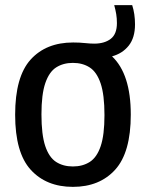

<svg xmlns="http://www.w3.org/2000/svg" viewBox="-20 -718 568 748"><path d="M264 10Q160.5 10 99.8 -56.5Q39 -123 39 -271Q39 -419 99.2 -485.8Q159.5 -552.5 265 -552.5Q290 -552.5 311 -550.2Q332 -548 347 -548Q387 -548 411.2 -566.5Q435.5 -585 435.5 -628Q435.5 -646.5 432.8 -663Q430 -679.5 425 -698H495Q506 -664 506 -623Q506 -571 481.5 -540.2Q457 -509.5 416.5 -498.5Q489.5 -429.5 489.5 -271.5Q489.5 -124 428.8 -57Q368 10 264 10ZM264 -69.5Q302 -69.5 329.8 -87.2Q357.5 -105 372.2 -148.5Q387 -192 387 -269.5Q387 -349 372 -393.2Q357 -437.5 329.5 -455.2Q302 -473 264 -473Q226.5 -473 199 -455.5Q171.5 -438 156.5 -394.2Q141.5 -350.5 141.5 -272.5Q141.5 -193.5 156.2 -149.2Q171 -105 198.5 -87.2Q226 -69.5 264 -69.5Z"/></svg>

Font: Encode Sans SemiCondensed SemiCondensed Medium
Style: Regular
Weight: 500
Width: 4
Designer: Multiple Designers
Foundry: Impallari Type
Version: Version 3.000; ttfautohint (v1.8.3) -l 8 -r 50 -G 200 -x 14 